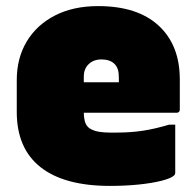

<svg xmlns="http://www.w3.org/2000/svg" viewBox="-20 -590 640 630"><path d="M302 -570Q431 -570 500.5 -506Q570 -442 570 -329V-231Q570 -220 559 -220H255Q255 -206 258 -193.5Q261 -181 269 -173Q278 -164 298 -159Q318 -154 364 -155Q409 -155 448.5 -161Q488 -167 535 -181H555V-23Q555 -18 552 -15Q542 -5 510.5 3Q479 11 435 15.5Q391 20 341 20Q191 20 113 -41.5Q35 -103 35 -223V-327Q35 -399 67.5 -453.5Q100 -508 160 -539Q220 -570 302 -570ZM313 -395Q287 -395 271 -379.5Q255 -364 255 -339V-320H370V-335Q370 -352 366.5 -362.5Q363 -373 356 -380Q341 -395 313 -395Z"/></svg>

Font: Recursive Sn Lnr St XBk
Style: Regular
Weight: 1000
Version: Version 1.079;hotconv 1.0.112;makeotfexe 2.5.65598; ttfautoh